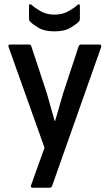

<svg xmlns="http://www.w3.org/2000/svg" viewBox="-20 -701 517 906"><path d="M135 185Q122 185 127 172L190 -4L21 -478Q16 -491 28 -491H117Q126 -491 128 -482L201 -261Q210 -230 219.5 -195.5Q229 -161 238 -130H240Q249 -161 259 -195.5Q269 -230 278 -261L351 -482Q354 -491 364 -491H448Q461 -491 457 -478L226 176Q223 185 214 185ZM237 -553Q189 -553 160.5 -570.5Q132 -588 121 -600Q117 -604 117 -612V-671Q117 -687 129 -678Q144 -664 172 -648Q200 -632 237 -632Q275 -632 303 -648Q331 -664 346 -678Q351 -683 354 -680.5Q357 -678 357 -671V-612Q357 -604 353 -600Q342 -588 313.5 -570.5Q285 -553 237 -553Z"/></svg>

Font: Sofia Sans Extra Cond
Style: Bold
Weight: 700
Width: 1
Designer: Botio Nikoltchev, Ani Petrova
Foundry: lettersoup
Version: Version 4.100; ttfautohint (v1.8.3)